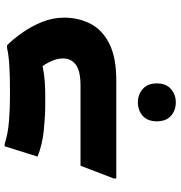

<svg xmlns="http://www.w3.org/2000/svg" viewBox="4 -508 753 800"><g transform="rotate(-90 380.0 -108.5)"><path d="M36 -11 89 -149H422Q485 -149 510.5 -169Q536 -189 536 -221Q536 -244 526.5 -266.5Q517 -289 504 -307Q469 -300 440.5 -298Q412 -296 380 -296H341Q296 -296 236.5 -302Q177 -308 127 -328L170 -465H180Q223 -451 275.5 -447Q328 -443 378 -443H410Q458 -443 503.5 -445.5Q549 -448 579 -455H591Q616 -430 643 -392Q670 -354 688 -309Q706 -264 706 -217Q706 -159 681.5 -109.5Q657 -60 599.5 -30Q542 0 444 0H36ZM274 169Q274 131 296.5 110.5Q319 90 353 90Q386 90 409 110.5Q432 131 432 169Q432 207 409 227.5Q386 248 353 248Q319 248 296.5 227.5Q274 207 274 169Z"/></g></svg>

Font: Kufam
Style: Bold Italic
Weight: 700
Italic angle: -11°
Designer: Artur Schmal
Foundry: Original Type
Version: Version 1.301; ttfautohint (v1.8.3)